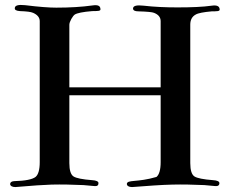

<svg xmlns="http://www.w3.org/2000/svg" viewBox="-20 -758 933 778"><path d="M870 -721C869 -733 859 -738 838 -735C803 -730 756 -728 699 -728C651 -728 605 -730 562 -735C534 -738 520 -735 519 -724C519 -716 526 -712 541 -712C576 -711 597 -709 604 -706C622 -699 631 -688 631 -672V-404H261V-658C261 -670 275 -694 283 -699C292 -705 316 -710 354 -713C363 -713 371 -713 379 -714C385 -715 388 -717 387 -722C386 -735 376 -739 355 -736C312 -730 263 -727 208 -727C180 -727 138 -730 82 -737C54 -740 40 -736 40 -725C39 -718 46 -714 61 -713C88 -712 105 -710 114 -706C132 -698 141 -687 141 -672V-101C141 -70 135 -50 124 -41C111 -31 82 -25 37 -24C27 -23 22 -20 21 -13C21 -5 29 0 42 0C110 -6 159 -9 189 -10C230 -11 273 -10 318 -8L363 -4C374 -3 379 -7 379 -16C379 -23 370 -27 353 -28C314 -31 289 -36 278 -43C267 -50 261 -68 261 -97V-372H631V-101C631 -70 625 -50 614 -41C536 -18 496 -31 494 -13C494 -5 502 0 515 0C580 -5 634 -9 679 -10C719 -11 762 -10 808 -8L852 -4C863 -3 869 -7 869 -16C869 -23 860 -27 843 -28C804 -31 779 -36 768 -43C757 -50 751 -68 751 -97V-658C751 -677 758 -691 773 -699C783 -705 805 -709 838 -712C846 -712 854 -712 862 -713C868 -714 871 -716 870 -721Z"/></svg>

Font: GFS Fleischman
Style: Regular
Weight: 400
Designer: George Matthiopoulos
Foundry: George Matthiopoulos
Version: Version 1.0